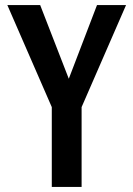

<svg xmlns="http://www.w3.org/2000/svg" viewBox="-20 -740 528 760"><path d="M185 0V-316L9 -720H139L280 -357H225L364 -720H479L303 -316V0Z"/></svg>

Font: Instrument Sans Condensed SemiBold
Style: Regular
Weight: 600
Width: 3
Designer: Rodrigo Fuenzalida
Foundry: fragTYPE
Version: Version 1.000;gftools[0.9.28]